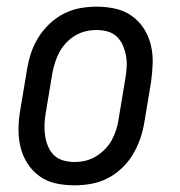

<svg xmlns="http://www.w3.org/2000/svg" viewBox="-20 -548 540 576"><path d="M203 8Q174 8 147 2Q120 -4 98.5 -19.5Q77 -35 62.5 -57.5Q48 -80 41.5 -107Q35 -134 35.5 -162.5Q36 -191 41 -219L61 -339Q65 -364 73 -388.5Q81 -413 95 -435.5Q109 -458 128.5 -476.5Q148 -495 171.5 -507Q195 -519 220 -523.5Q245 -528 270 -528Q299 -528 326 -522Q353 -516 375 -500.5Q397 -485 411.5 -462.5Q426 -440 432.5 -413Q439 -386 438 -357.5Q437 -329 433 -301L413 -181Q409 -156 400.5 -131.5Q392 -107 378.5 -84.5Q365 -62 345.5 -43.5Q326 -25 302.5 -13Q279 -1 253.5 3.5Q228 8 203 8ZM204 -62Q221 -62 237 -66Q253 -70 268 -79Q283 -88 295.5 -101Q308 -114 316 -129Q324 -144 329 -160Q334 -176 336 -192L356 -312Q359 -329 360 -346.5Q361 -364 358 -380.5Q355 -397 348.5 -412Q342 -427 330.5 -438Q319 -449 303 -453.5Q287 -458 270 -458Q253 -458 236.5 -454Q220 -450 205 -441Q190 -432 178 -419Q166 -406 158 -391Q150 -376 145 -360Q140 -344 137 -328L117 -208Q114 -191 113.5 -173.5Q113 -156 115.5 -139.5Q118 -123 124.5 -108Q131 -93 142.5 -82Q154 -71 170.5 -66.5Q187 -62 204 -62Z"/></svg>

Font: Iosevka Curly Slab
Style: Italic
Weight: 400
Italic angle: -9°
Monospace: yes
Designer: Belleve Invis
Foundry: Belleve Invis
Version: Version 22.1.2; ttfautohint (v1.8.4)